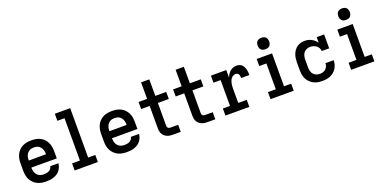

<svg xmlns="http://www.w3.org/2000/svg" viewBox="-14 -1543 4678 2349"><g transform="rotate(-20 2325.0 -368.5)"><path d="M303 8Q273 8 244 3Q215 -2 188.5 -15Q162 -28 140.5 -49Q119 -70 105.5 -96Q92 -122 86.5 -151.5Q81 -181 81 -210V-310Q81 -339 86.5 -368Q92 -397 105 -423.5Q118 -450 139 -471Q160 -492 186 -505Q212 -518 241.5 -523Q271 -528 300 -528Q329 -528 358.5 -523Q388 -518 414 -505Q440 -492 461 -471Q482 -450 495 -423.5Q508 -397 513.5 -368Q519 -339 519 -310V-214H188V-210Q188 -186 194.5 -162Q201 -138 216.5 -119.5Q232 -101 255.5 -92.5Q279 -84 303 -84Q320 -84 337.5 -87Q355 -90 370.5 -97.5Q386 -105 397 -119.5Q408 -134 410 -151H517Q515 -127 506 -103.5Q497 -80 481.5 -60.5Q466 -41 445 -27.5Q424 -14 400.5 -6Q377 2 352 5Q327 8 303 8ZM188 -306H412V-310Q412 -326 409.5 -342Q407 -358 401 -372.5Q395 -387 385 -399.5Q375 -412 361 -420.5Q347 -429 331.5 -432.5Q316 -436 300 -436Q284 -436 268.5 -432.5Q253 -429 239 -420.5Q225 -412 215 -399.5Q205 -387 199 -372.5Q193 -358 190.5 -342Q188 -326 188 -310Z M674 0V-92H776V-643H683V-735H883V-92H976V0Z M1353 8Q1323 8 1294 3Q1265 -2 1238.5 -15Q1212 -28 1190.5 -49Q1169 -70 1155.5 -96Q1142 -122 1136.5 -151.5Q1131 -181 1131 -210V-310Q1131 -339 1136.5 -368Q1142 -397 1155 -423.5Q1168 -450 1189 -471Q1210 -492 1236 -505Q1262 -518 1291.5 -523Q1321 -528 1350 -528Q1379 -528 1408.5 -523Q1438 -518 1464 -505Q1490 -492 1511 -471Q1532 -450 1545 -423.5Q1558 -397 1563.5 -368Q1569 -339 1569 -310V-214H1238V-210Q1238 -186 1244.5 -162Q1251 -138 1266.5 -119.5Q1282 -101 1305.5 -92.5Q1329 -84 1353 -84Q1370 -84 1387.5 -87Q1405 -90 1420.5 -97.5Q1436 -105 1447 -119.5Q1458 -134 1460 -151H1567Q1565 -127 1556 -103.5Q1547 -80 1531.5 -60.5Q1516 -41 1495 -27.5Q1474 -14 1450.5 -6Q1427 2 1402 5Q1377 8 1353 8ZM1238 -306H1462V-310Q1462 -326 1459.5 -342Q1457 -358 1451 -372.5Q1445 -387 1435 -399.5Q1425 -412 1411 -420.5Q1397 -429 1381.5 -432.5Q1366 -436 1350 -436Q1334 -436 1318.5 -432.5Q1303 -429 1289 -420.5Q1275 -412 1265 -399.5Q1255 -387 1249 -372.5Q1243 -358 1240.5 -342Q1238 -326 1238 -310Z M1953 0Q1934 0 1915.5 -2.5Q1897 -5 1879.5 -12.5Q1862 -20 1847 -32.5Q1832 -45 1823 -61.5Q1814 -78 1810 -96.5Q1806 -115 1806 -134V-428H1695V-520H1806V-735H1913V-520H2055V-428H1913V-134Q1913 -126 1915 -117.5Q1917 -109 1923 -103Q1929 -97 1937 -94.5Q1945 -92 1953 -92H2055V0Z M2403 0Q2384 0 2365.5 -2.5Q2347 -5 2329.5 -12.5Q2312 -20 2297 -32.5Q2282 -45 2273 -61.5Q2264 -78 2260 -96.5Q2256 -115 2256 -134V-428H2145V-520H2256V-735H2363V-520H2505V-428H2363V-134Q2363 -126 2365 -117.5Q2367 -109 2373 -103Q2379 -97 2387 -94.5Q2395 -92 2403 -92H2505V0Z M2637 0V-92H2730V-428H2637V-520H2837V-420Q2845 -442 2857.5 -462Q2870 -482 2887.5 -497.5Q2905 -513 2927.5 -520.5Q2950 -528 2974 -528Q2992 -528 3010 -522Q3028 -516 3041 -503Q3054 -490 3062 -473.5Q3070 -457 3074.5 -439Q3079 -421 3080.5 -403Q3082 -385 3082 -366H2975Q2975 -378 2973.5 -390Q2972 -402 2966.5 -412.5Q2961 -423 2950.5 -429.5Q2940 -436 2928 -436Q2911 -436 2895.5 -428Q2880 -420 2869.5 -406.5Q2859 -393 2852.5 -377Q2846 -361 2842.5 -344Q2839 -327 2838 -310Q2837 -293 2837 -276V-92H2948V0Z M3224 0V-92H3326V-428H3233V-520H3433V-92H3526V0ZM3375 -595Q3360 -595 3345 -599.5Q3330 -604 3319.5 -614.5Q3309 -625 3304.5 -640Q3300 -655 3300 -670Q3300 -685 3304.5 -700Q3309 -715 3319.5 -725.5Q3330 -736 3345 -740.5Q3360 -745 3375 -745Q3390 -745 3405 -740.5Q3420 -736 3430.5 -725.5Q3441 -715 3445.5 -700Q3450 -685 3450 -670Q3450 -655 3445.5 -640Q3441 -625 3430.5 -614.5Q3420 -604 3405 -599.5Q3390 -595 3375 -595Z M3898 8Q3868 8 3839.5 3Q3811 -2 3785 -15.5Q3759 -29 3738 -50Q3717 -71 3704 -97Q3691 -123 3686 -152Q3681 -181 3681 -210V-310Q3681 -337 3684.5 -363Q3688 -389 3697 -414Q3706 -439 3721.5 -461Q3737 -483 3759 -498.5Q3781 -514 3806.5 -521Q3832 -528 3859 -528Q3882 -528 3904 -523Q3926 -518 3946 -507.5Q3966 -497 3983.5 -482Q4001 -467 4014 -448V-520H4111V-339H4014Q4014 -360 4003.5 -379Q3993 -398 3976.5 -410.5Q3960 -423 3939.5 -429.5Q3919 -436 3898 -436Q3874 -436 3851.5 -426.5Q3829 -417 3814.5 -399Q3800 -381 3794 -357.5Q3788 -334 3788 -310V-210Q3788 -186 3793.5 -162.5Q3799 -139 3814 -120.5Q3829 -102 3851.5 -93Q3874 -84 3898 -84Q3918 -84 3938.5 -90Q3959 -96 3974.5 -110Q3990 -124 3998 -143.5Q4006 -163 4006 -184H4113Q4113 -157 4106 -130.5Q4099 -104 4084.5 -80.5Q4070 -57 4049 -39.5Q4028 -22 4003.5 -11Q3979 0 3952 4Q3925 8 3898 8Z M4274 0V-92H4376V-428H4283V-520H4483V-92H4576V0ZM4425 -595Q4410 -595 4395 -599.5Q4380 -604 4369.5 -614.5Q4359 -625 4354.5 -640Q4350 -655 4350 -670Q4350 -685 4354.5 -700Q4359 -715 4369.5 -725.5Q4380 -736 4395 -740.5Q4410 -745 4425 -745Q4440 -745 4455 -740.5Q4470 -736 4480.5 -725.5Q4491 -715 4495.5 -700Q4500 -685 4500 -670Q4500 -655 4495.5 -640Q4491 -625 4480.5 -614.5Q4470 -604 4455 -599.5Q4440 -595 4425 -595Z"/></g></svg>

Font: Iosevka Etoile Semibold
Style: Regular
Weight: 600
Designer: Belleve Invis
Foundry: Belleve Invis
Version: Version 22.1.2; ttfautohint (v1.8.4)